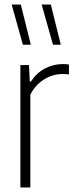

<svg xmlns="http://www.w3.org/2000/svg" viewBox="-20 -828 330 848"><path d="M70 -540.5H108L111.5 -467.5H116Q141 -505.5 178 -525.2Q215 -545 257 -545Q272.5 -545 284.5 -543V-499.5Q274 -501 255 -501Q213 -501 174 -476.8Q135 -452.5 114 -409.5V0H70ZM81 -630.5 31.5 -808H72L116 -630.5ZM214 -630.5 164 -808H204.5L248.5 -630.5Z"/></svg>

Font: Encode Sans Condensed ExLight
Style: Regular
Weight: 275
Width: 3
Designer: Multiple Designers
Foundry: Impallari Type
Version: Version 2.000